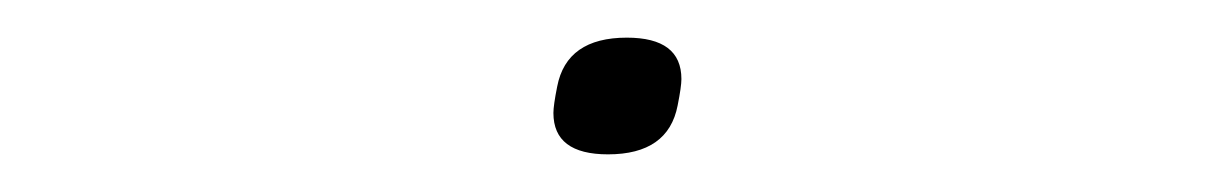

<svg xmlns="http://www.w3.org/2000/svg" viewBox="-20 -355 640 102"><path d="M303 -273Q274 -273 274 -295Q274 -299 276 -309Q281 -335 313 -335Q342 -335 342 -313Q342 -309 340 -299Q335 -273 303 -273Z"/></svg>

Font: IBM Plex Mono Thin
Style: Italic
Weight: 100
Italic angle: -9°
Monospace: yes
Designer: Mike Abbink, Paul van der Laan, Pieter van Rosmalen
Foundry: Bold Monday
Version: Version 2.3